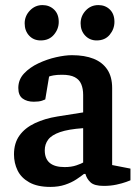

<svg xmlns="http://www.w3.org/2000/svg" viewBox="-20 -725 546 755"><path d="M178 10Q127 10 95 -8Q63 -26 49 -55Q35 -84 35 -118Q35 -162 56.5 -192Q78 -222 117 -240.5Q156 -259 206 -267L307 -283V-352Q307 -376 299.5 -394Q292 -412 274 -421.5Q256 -431 224 -431Q203 -431 190 -428.5Q177 -426 173 -424L158 -334Q157 -333 145 -329Q133 -325 113 -325Q86 -325 69 -337.5Q52 -350 52 -379Q52 -412 74.5 -436Q97 -460 131 -476Q165 -492 200.5 -500Q236 -508 263 -508Q313 -508 348 -494Q383 -480 402 -451.5Q421 -423 421 -379V-76L493 -62V-16Q491 -15 476 -9.5Q461 -4 438 1Q415 6 388 6Q351 6 336 -8Q321 -22 316 -41H310Q299 -32 280 -19.5Q261 -7 235.5 1.5Q210 10 178 10ZM234 -68Q261 -68 281 -75Q301 -82 307 -86V-221Q249 -217 216 -205.5Q183 -194 169.5 -176Q156 -158 156 -134Q156 -68 234 -68ZM360 -566Q333 -566 315 -585Q297 -604 297 -633Q297 -662 317 -683.5Q337 -705 367 -705Q394 -705 412 -687.5Q430 -670 430 -639Q430 -611 411.5 -588.5Q393 -566 360 -566ZM140 -566Q112 -566 94.5 -585Q77 -604 77 -633Q77 -662 97.5 -683.5Q118 -705 147 -705Q174 -705 192.5 -687.5Q211 -670 211 -639Q211 -611 192 -588.5Q173 -566 140 -566Z"/></svg>

Font: Faustina Light SemiBold
Style: Regular
Weight: 600
Version: Version 1.200